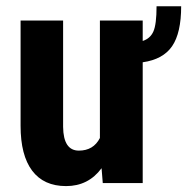

<svg xmlns="http://www.w3.org/2000/svg" viewBox="-20 -595 609 624"><path d="M568.8 -574.7Q568.8 -487.8 539.3 -444.8Q509.8 -401.9 443.8 -392.6V0H314L310.1 -48.3Q267.1 9.8 194.8 9.8Q122.1 9.8 84.5 -40.3Q46.9 -90.3 46.9 -186V-528.3H185.1V-182.6Q186 -105.5 236.3 -105.5Q283.7 -105.5 304.7 -146.5V-528.3H443.8V-461.9Q468.3 -469.7 478.5 -492.7Q488.8 -515.6 488.8 -574.7Z"/></svg>

Font: Roboto Condensed
Style: Bold
Weight: 700
Designer: Google
Version: Version 2.134; 2016